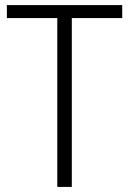

<svg xmlns="http://www.w3.org/2000/svg" viewBox="-20 -734 507 754"><path d="M262 0V-663H460V-714H7V-663H205V0Z"/></svg>

Font: Noto Sans Khmer SemiCondensed Light
Style: Regular
Weight: 300
Width: 4
Designer: Danh Hong and the Monotype Design Team
Foundry: Monotype Imaging Inc.
Version: Version 2.004